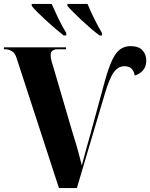

<svg xmlns="http://www.w3.org/2000/svg" viewBox="-20 -954 762 974"><path d="M65 -657Q57 -685 40 -694.5Q23 -704 9 -704H0V-714H315V-704H271Q256 -704 246.5 -697Q237 -690 237 -674Q237 -664 240 -650Q243 -636 247 -626L349 -278Q365 -228 376.5 -186Q388 -144 395 -115Q409 -168 418 -200Q427 -232 436 -264L512 -543Q530 -608 548 -647Q566 -686 588.5 -703Q611 -720 643 -720Q683 -720 702.5 -699Q722 -678 722 -647Q722 -614 703.5 -595Q685 -576 663 -571Q661 -590 649 -604Q637 -618 611 -618Q580 -618 558 -588.5Q536 -559 512 -479L370 0H279ZM303 -774Q285 -788 261.5 -808Q238 -828 214 -850Q190 -872 170.5 -891.5Q151 -911 141 -924V-934H242Q256 -902 276 -860.5Q296 -819 316 -787V-774ZM485 -774Q466 -788 442.5 -808Q419 -828 395.5 -850Q372 -872 352.5 -891.5Q333 -911 322 -924V-934H424Q437 -902 457.5 -860.5Q478 -819 497 -787V-774Z"/></svg>

Font: Noto Serif Display SemiCondensed ExtraBold
Style: Regular
Weight: 800
Width: 4
Designer: Monotype Design Team
Foundry: Monotype Imaging Inc.
Version: Version 2.009